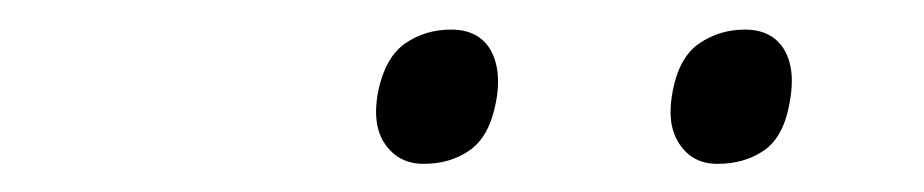

<svg xmlns="http://www.w3.org/2000/svg" viewBox="-20 -734 640 133"><path d="M477 -620.5Q459.5 -620.5 450.5 -634.5Q444.5 -643.5 444.5 -656.5Q444.5 -663 446 -671Q450.5 -694.5 464.5 -704Q478.5 -713.5 496 -713.5Q514.5 -713.5 523 -700Q528.5 -691 528.5 -678Q528.5 -671 527 -663Q523 -639.5 509.5 -630Q496 -620.5 477 -620.5ZM273.5 -620.5Q256 -620.5 246.5 -634.5Q240.5 -643.5 240.5 -656.5Q240.5 -663 242 -671Q247 -694.5 260.8 -704Q274.5 -713.5 292.5 -713.5Q311 -713.5 319.5 -700Q325 -690.5 325 -677.5Q325 -670.5 323.5 -663Q319 -639.5 305.5 -630Q292 -620.5 273.5 -620.5Z"/></svg>

Font: Heraclito ExtraLight
Style: Italic
Weight: 200
Italic angle: -12°
Designer: Kostas Bartsokas (font) & Cristiano Sobral (main changes)
Foundry: Kostas Bartsokas (font) & Cristiano Sobral (main changes)
Version: Version 1.00;July 8, 2020;FontCreator 13.0.0.2655 64-bit